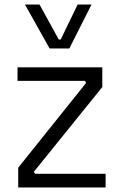

<svg xmlns="http://www.w3.org/2000/svg" viewBox="-20 -825 525 845"><path d="M285.2 -611.8H198.2L89.8 -805.2H153.8L238.8 -650.9H247.1L321.8 -805.2H382.8ZM444.8 0H60.1V-86.9L358.9 -460L354 -469.2H57.1V-528.8H430.2V-441.9L128.9 -68.8L134.8 -60.1H444.8Z"/></svg>

Font: Sora Light
Style: Regular
Weight: 300
Designer: Jonathan Barnbrook, Julián Moncada
Foundry: Barnbrook Fonts
Version: Version 2.000